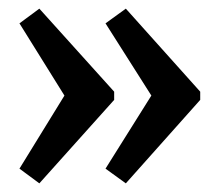

<svg xmlns="http://www.w3.org/2000/svg" viewBox="-20 -464 483 444"><path d="M271 -444 443 -252V-233L271 -40L224 -74L330 -243L224 -410ZM71 -444 244 -252V-233L71 -40L25 -74L129 -243L25 -410Z"/></svg>

Font: Piazzolla 24pt
Style: Bold
Weight: 700
Designer: Juan Pablo del Peral
Foundry: Huerta Tipografica
Version: Version 2.005